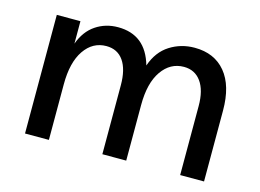

<svg xmlns="http://www.w3.org/2000/svg" viewBox="-76 -645 1051 777"><g transform="rotate(15 450.0 -256.5)"><path d="M829 0H729V-289Q729 -355 703 -391Q677 -427 631 -427Q574 -427 538.5 -376Q503 -325 503 -233V0H403V-289Q403 -355 378 -391Q353 -427 306 -427Q249 -427 214 -376Q179 -325 179 -233V0H79V-497H178V-403Q198 -458 239 -485.5Q280 -513 332 -513Q448 -513 482 -393Q503 -454 549.5 -483.5Q596 -513 653 -513Q736 -513 782.5 -457Q829 -401 829 -297Z"/></g></svg>

Font: Wix Madefor Text Medium
Style: Regular
Weight: 500
Designer: Dalton Maag Ltd
Foundry: Dalton Maag Ltd
Version: Version 3.100